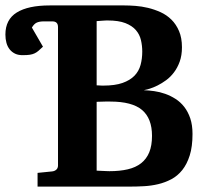

<svg xmlns="http://www.w3.org/2000/svg" viewBox="-40 -691 770 711"><path d="M672.9 -194.8Q672.9 -147.9 662.6 -115.5Q652.3 -83 635 -61.3Q617.7 -39.6 594.5 -27.3Q571.3 -15.1 545.7 -9Q520 -2.9 493.4 -1.5Q466.8 0 441.9 0H99.1V-50.8L152.8 -56.2Q162.1 -57.1 168.5 -62.7Q174.8 -68.4 174.8 -78.1V-590.8Q174.8 -611.8 153.8 -611.8H122.1Q106.4 -611.8 96.4 -607.4Q86.4 -603 78.1 -588.9L119.1 -518.1Q109.4 -508.8 102.3 -502.7Q95.2 -496.6 87.6 -493.2Q80.1 -489.7 70.6 -488.3Q61 -486.8 45.9 -486.8Q28.8 -486.3 16.6 -491.9Q4.4 -497.6 -3.9 -507.8Q-12.2 -518.1 -16.1 -532.2Q-20 -546.4 -20 -563Q-20 -618.7 22.2 -644.8Q64.5 -670.9 144 -670.9H420.9Q439 -670.9 461.7 -669.2Q484.4 -667.5 508.1 -661.9Q531.7 -656.2 554.4 -646Q577.1 -635.7 594.7 -618.4Q612.3 -601.1 623 -575.9Q633.8 -550.8 633.8 -516.1Q633.8 -485.8 625.5 -462.9Q617.2 -439.9 604.2 -422.9Q591.3 -405.8 575.2 -394Q559.1 -382.3 543.5 -374.5Q527.8 -366.7 514.2 -362.5Q500.5 -358.4 492.7 -356.9Q510.7 -356.4 531.2 -353.5Q551.8 -350.6 571.8 -343.5Q591.8 -336.4 610.1 -324.7Q628.4 -313 642.3 -295.2Q656.2 -277.3 664.6 -252.7Q672.9 -228 672.9 -194.8ZM522.9 -188Q522.9 -252.4 486.1 -283.7Q449.2 -314.9 368.2 -314.9H349.6Q339.4 -314.9 317.9 -314V-59.1Q329.6 -58.6 339.4 -58.1Q347.7 -57.6 355.2 -57.4Q362.8 -57.1 365.2 -57.1Q403.8 -57.1 433.1 -64Q462.4 -70.8 482.4 -86.4Q502.4 -102.1 512.7 -127Q522.9 -151.9 522.9 -188ZM486.8 -500Q486.8 -522 481.9 -542.7Q477.1 -563.5 463.1 -579.6Q449.2 -595.7 424.1 -605.5Q398.9 -615.2 358.9 -615.2H354.5Q353 -615.2 349.4 -615Q345.7 -614.7 338.6 -614.3Q331.5 -613.8 317.9 -612.8V-375Q323.7 -374.5 329.1 -374.5Q333.5 -374 337.4 -374H342.8Q385.7 -374 413.6 -383.8Q441.4 -393.6 457.8 -410.4Q474.1 -427.2 480.5 -450.4Q486.8 -473.6 486.8 -500Z"/></svg>

Font: Charis SIL Phon
Style: Bold
Weight: 700
Foundry: SIL International
Version: Version 5.000